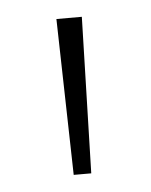

<svg xmlns="http://www.w3.org/2000/svg" viewBox="-33 -828 249 316"><g transform="rotate(-5 92.0 -670.0)"><path d="M113 -799 106 -541H77L71 -799Z"/></g></svg>

Font: Noto Sans Sinhala SemiCondensed ExtraLight
Style: Regular
Weight: 200
Width: 4
Designer: Jelle Bosma - Monotype Design Team
Foundry: Monotype Imaging Inc.
Version: Version 2.006; ttfautohint (v1.8.4.7-5d5b)